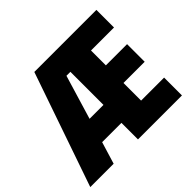

<svg xmlns="http://www.w3.org/2000/svg" viewBox="-167 -923 1133 1133"><g transform="rotate(-45 399.0 -357.0)"><path d="M760 0V-149H568V-296H745V-443H568V-567H760V-714H242L-5 0H190L232 -138H393V0ZM277 -288 360 -564H393V-288Z"/></g></svg>

Font: Noto Sans Georgian Condensed Black
Style: Regular
Weight: 900
Width: 3
Designer: Monotype Design Team, Akaki Razmadze
Foundry: Google LLC
Version: Version 2.005